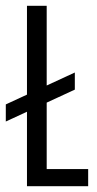

<svg xmlns="http://www.w3.org/2000/svg" viewBox="-38 -642 334 662"><path d="M220 -392V-333L-18 -223V-282ZM55 -622H123V0H55ZM96 0V-59H266V0Z"/></svg>

Font: Teko Variable Light
Style: Regular
Weight: 300
Designer: Manushi Parikh, Jonny Pinhorn
Foundry: Indian Type Foundry
Version: Version 3.000